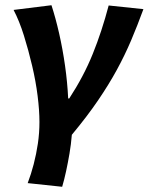

<svg xmlns="http://www.w3.org/2000/svg" viewBox="-20 -528 569 735"><path d="M86 173Q99 139 109 100.5Q119 62 125 21.5Q131 -19 131 -61Q131 -105 124 -161Q117 -217 103 -276.5Q89 -336 71.5 -392Q54 -448 32 -490L177 -508Q193 -459 206.5 -399.5Q220 -340 229 -276.5Q238 -213 241 -151H245Q300 -235 335 -321.5Q370 -408 396 -507L529 -493Q506 -430 482 -373.5Q458 -317 427.5 -261Q397 -205 355.5 -144Q314 -83 255 -12Q252 25 246 60Q240 95 233 127.5Q226 160 218 187Z"/></svg>

Font: Source Sans 3
Style: Bold Italic
Weight: 700
Italic angle: -11°
Designer: Paul D. Hunt
Foundry: Adobe
Version: Version 3.052;hotconv 1.1.0;makeotfexe 2.6.0